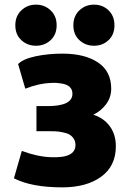

<svg xmlns="http://www.w3.org/2000/svg" viewBox="-20 -784 559 827"><path d="M479 -154Q479 -69 416 -23Q353 23 248 23Q116 23 40 -16L74 -134Q141 -109 198 -107Q305 -102 305 -159Q305 -176 297 -187.5Q289 -199 278 -205Q267 -211 248.5 -214.5Q230 -218 217 -218.5Q204 -219 184 -219H137V-327H185Q292 -327 292 -380Q292 -419 240 -425Q222 -428 204 -427Q146 -425 89 -402L58 -508Q79 -530 133 -541.5Q187 -553 249 -553Q345 -553 402 -515Q459 -477 459 -402Q459 -364 436.5 -334.5Q414 -305 382 -290Q428 -275 453.5 -239.5Q479 -204 479 -154ZM198 -739.5Q224 -715 224 -675Q224 -635 198 -611Q172 -587 135 -587Q98 -587 72 -611Q46 -635 46 -675Q46 -715 72 -739.5Q98 -764 135 -764Q172 -764 198 -739.5ZM447.5 -739.5Q473 -715 473 -675Q473 -635 447.5 -611Q422 -587 385 -587Q348 -587 322 -611Q296 -635 296 -675Q296 -715 322 -739.5Q348 -764 385 -764Q422 -764 447.5 -739.5Z"/></svg>

Font: Repo
Style: ExtraBold
Weight: 800
Designer: Stefan Peev
Foundry: Context Ltd
Version: Version 001.000